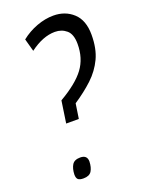

<svg xmlns="http://www.w3.org/2000/svg" viewBox="-143 -816 656 885"><g transform="rotate(-20 185.0 -373.5)"><path d="M120 -262 136 -370Q222 -420 258.5 -469.5Q295 -519 295 -589Q295 -637 271.5 -657Q248 -677 215 -677Q156 -677 92 -629L75 -691Q110 -719 152 -734.5Q194 -750 234 -750Q292 -750 331 -714Q370 -678 370 -607Q370 -539 347.5 -491.5Q325 -444 285.5 -407Q246 -370 193 -335L182 -262ZM75 -28Q76 -57 87 -75Q98 -93 127 -93Q161 -93 161 -61Q160 -32 149 -14.5Q138 3 109 3Q90 3 82.5 -4Q75 -11 75 -28Z"/></g></svg>

Font: Georama SemiCondensed
Style: Italic
Weight: 400
Width: 4
Italic angle: -9°
Designer: Jean-Baptiste Levee
Foundry: Production Type
Version: Version 1.000